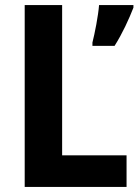

<svg xmlns="http://www.w3.org/2000/svg" viewBox="-20 -734 544 754"><path d="M77 0H477V-124H224V-714H77ZM504 -704V-714H369C366 -673 352 -602 343 -567V-554H430C461 -603 486 -658 504 -704Z"/></svg>

Font: Noto Sans Georgian SemiCondensed Bold
Style: Regular
Weight: 700
Width: 4
Designer: Monotype Design Team, Akaki Razmadze
Foundry: Google LLC
Version: Version 2.005